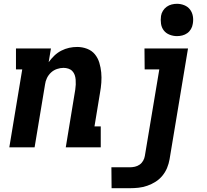

<svg xmlns="http://www.w3.org/2000/svg" viewBox="-20 -775 1090 1010"><path d="M29 0 97 -410H64V-520H248L236 -448Q249 -466 265.5 -482Q282 -498 302.5 -508.5Q323 -519 344 -523.5Q365 -528 386 -528Q413 -528 438 -518.5Q463 -509 479 -489.5Q495 -470 502.5 -445Q510 -420 512.5 -394Q515 -368 513 -340.5Q511 -313 506 -286L477 -110H510V0H326L376 -304Q378 -317 378.5 -330Q379 -343 378 -356Q377 -369 373 -380.5Q369 -392 360.5 -401Q352 -410 339.5 -414Q327 -418 314 -418Q297 -418 279.5 -412Q262 -406 248.5 -393.5Q235 -381 227 -364.5Q219 -348 217 -331L162 0ZM567 215 566 105H663Q676 105 689.5 102Q703 99 714.5 91Q726 83 733 70.5Q740 58 742 45L818 -410H741L740 -520H969L872 63Q868 86 859 108Q850 130 834.5 149Q819 168 798.5 181Q778 194 755 202Q732 210 709 212.5Q686 215 664 215ZM911 -585Q891 -585 872 -592.5Q853 -600 841.5 -615Q830 -630 827 -650Q824 -670 827 -691Q829 -705 837 -718Q845 -731 857 -739.5Q869 -748 883 -751.5Q897 -755 911 -755Q931 -755 949.5 -747.5Q968 -740 979.5 -725Q991 -710 994.5 -690Q998 -670 994 -649Q992 -635 984.5 -622Q977 -609 965 -600.5Q953 -592 939 -588.5Q925 -585 911 -585Z"/></svg>

Font: Iosevka Etoile Extrabold
Style: Italic
Weight: 800
Italic angle: -9°
Designer: Belleve Invis
Foundry: Belleve Invis
Version: Version 22.1.2; ttfautohint (v1.8.4)